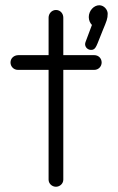

<svg xmlns="http://www.w3.org/2000/svg" viewBox="-20 -710 450 731"><path d="M358 -690C337 -690 318 -669 318 -645C318 -633 323 -622 330 -615L306 -551C305 -548 304 -545 304 -542C304 -530 314 -520 327 -520C346 -520 347 -536 371 -594C386 -630 390 -639 390 -658C390 -673 376 -690 358 -690ZM221 -500V-643C221 -658 210 -672 193 -672C177 -672 165 -658 165 -643V-500H50C34 -500 20 -489 20 -472C20 -457 32 -444 48 -444H165V-26C165 -11 178 1 193 1C208 1 221 -11 221 -26V-444H339C355 -444 367 -457 367 -472C367 -488 355 -500 339 -500Z"/></svg>

Font: Comic Neue
Style: Normal
Weight: 400
Designer: Craig Rozynski
Foundry: Craig Rozynski
Version: Version 2.003